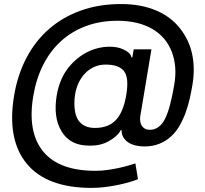

<svg xmlns="http://www.w3.org/2000/svg" viewBox="-20 -728 1008 946"><path d="M49 -254.6Q66.1 -358.3 109.9 -442.1Q153.8 -525.9 221.4 -585Q289.1 -644.2 378.6 -676.1Q468 -708.1 576.3 -708.1Q627.1 -708.1 670.8 -699.8Q714.5 -691.4 750.7 -675.8Q786.9 -660.2 816.1 -638.1Q845.2 -616.1 866.8 -588.4Q911.9 -531.2 926.8 -460.9Q941.8 -390.6 927.9 -308.2Q922.2 -274.5 914.1 -239Q905.9 -203.5 893.5 -169.9Q881 -136.4 863.5 -106.5Q845.9 -76.7 821.4 -54.5Q796.9 -32.3 764.6 -19.4Q732.2 -6.4 690.3 -6.4Q668.7 -6.4 648.4 -11.2Q628.2 -16 612.7 -25.9Q597.3 -35.9 588.1 -51Q578.8 -66.1 579.2 -86.6H574.9Q566.4 -70.7 551.5 -57.4Q536.6 -44 515.3 -32Q476.6 -10.3 424 -10.3Q401.3 -10.3 381 -13.8Q360.8 -17.4 343 -25.7Q325.3 -34.1 310.2 -47.8Q295.1 -61.4 282.7 -82Q241.5 -149.9 259.6 -258.9Q271.3 -327.8 306.1 -380Q324.9 -406.6 348.5 -428.4Q372.2 -450.3 399.5 -465.7Q426.8 -481.2 457.6 -489.5Q488.3 -497.9 521.3 -497.9Q557.5 -497.9 584.9 -485.8Q623.9 -468.8 627.5 -445.3H632.1L638.8 -485.1H726.2L671.2 -155.5Q669 -141.7 671 -129.4Q672.9 -117.2 678.8 -108.1Q684.7 -99.1 694.4 -93.8Q704.2 -88.4 717.7 -88.4Q765.6 -88.4 793 -142.4Q806.5 -169.4 817.6 -211.1Q828.8 -252.8 838.8 -311.8Q854 -400.6 826.3 -473Q812.5 -508.9 788.7 -537.1Q764.9 -565.3 731.2 -585Q697.4 -604.8 654.3 -615.2Q611.2 -625.7 558.9 -625.7Q473.4 -625.7 402.9 -599.3Q332.4 -572.8 279.5 -524.3Q226.6 -475.9 192.1 -407.1Q157.7 -338.4 143.8 -253.9Q114.3 -77.4 192.8 18.5Q271 113.6 450.3 113.6Q479.8 113.6 509.8 109.4Q539.8 105.1 566.6 99.3Q593.4 93.4 614.5 87.2Q635.7 81 647 77.1L659.8 154.8Q642 162.3 615.6 169.9Q589.1 177.6 558.4 183.8Q527.7 190 494.9 193.9Q462 197.8 431.5 197.8Q211.3 197.8 112.6 79.5Q13.8 -39.4 49 -254.6ZM349.1 -182.5Q351.9 -163.7 359 -148.1Q366.1 -132.5 378.2 -121.3Q390.3 -110.1 407.5 -103.9Q424.7 -97.7 447.8 -97.7Q482.6 -97.7 508.5 -108Q534.4 -118.3 553.1 -139Q571.7 -159.8 583.8 -190.9Q595.9 -221.9 602.6 -263.5Q615.8 -345.2 591.3 -377.1Q566.1 -409.8 500.7 -409.8Q469.1 -409.8 443.4 -397.9Q417.6 -386 398.4 -365.8Q379.3 -345.5 367 -319.1Q354.8 -292.6 350.1 -263.1Q343.4 -220.2 349.1 -182.5Z"/></svg>

Font: Inter P Medium
Style: Italic
Weight: 500
Italic angle: 9.39999°
Designer: Rasmus Andersson
Foundry: rsms
Version: Version 3.018;git-588b23468